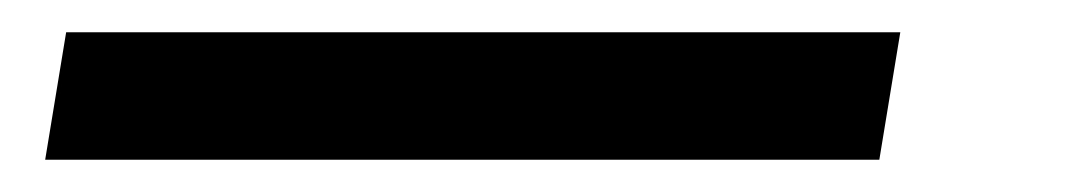

<svg xmlns="http://www.w3.org/2000/svg" viewBox="-20 16 676 119"><path d="M8 115 21 36H538L525 115Z"/></svg>

Font: DM Sans 16pt
Style: Italic
Weight: 400
Italic angle: -10°
Version: Version 4.004;gftools[0.9.30]